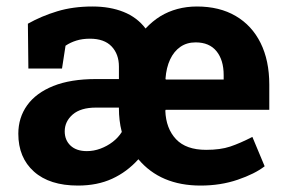

<svg xmlns="http://www.w3.org/2000/svg" viewBox="-20 -558 880 588"><path d="M218.8 10.3Q131.8 10.3 84 -32.5Q36.1 -75.2 36.1 -148.4Q36.1 -197.8 63.2 -235.6Q90.3 -273.4 143.3 -294.7Q196.3 -315.9 273.9 -315.9H344.2V-354Q344.2 -392.1 321.8 -415.8Q299.3 -439.5 255.4 -439.5Q232.4 -439.5 214.1 -433.8Q195.8 -428.2 180.7 -418L169.9 -348.1H66.9L65.4 -485.4Q106.9 -508.8 155.3 -523.4Q203.6 -538.1 263.2 -538.1Q316.9 -538.1 358.4 -521.5Q399.9 -504.9 425.8 -470.7Q446.8 -493.2 470.9 -508.1Q495.1 -522.9 523.4 -530.5Q551.8 -538.1 583 -538.1Q652.3 -538.1 701.9 -509Q751.5 -480 778.1 -426.3Q804.7 -372.6 804.7 -298.8V-221.7H487.3L486.3 -218.8Q488.3 -164.6 519 -131.8Q549.8 -99.1 611.3 -99.1Q654.8 -99.1 684.8 -109.1Q714.8 -119.1 752.9 -138.7L790.5 -48.8Q760.3 -25.4 708 -7.6Q655.8 10.3 594.2 10.3Q471.7 10.3 403.8 -70.3Q368.7 -31.2 323.2 -10.5Q277.8 10.3 218.8 10.3ZM246.1 -95.2Q267.1 -95.2 287.6 -102.8Q308.1 -110.4 325.2 -123.5Q342.3 -136.7 353 -153.8Q348.1 -172.9 346.2 -190.4Q344.2 -208 344.2 -225.1V-228.5H273.9Q227.1 -228.5 202.6 -207.3Q178.2 -186 178.2 -155.8Q178.2 -128.9 196 -112.1Q213.9 -95.2 246.1 -95.2ZM487.8 -314.5H665V-328.1Q665 -374 643.1 -401.1Q621.1 -428.2 579.1 -428.2Q552.2 -428.2 532.5 -414.6Q512.7 -400.9 501 -376Q489.3 -351.1 486.8 -316.9Z"/></svg>

Font: Robotiche
Style: Bold
Weight: 700
Designer: Google
Version: Version 2.001